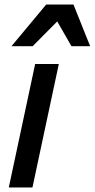

<svg xmlns="http://www.w3.org/2000/svg" viewBox="-20 -832 420 852"><path d="M136 -548H241L124 0H19ZM380 -627H297L234 -737L125 -627H31L185 -812H306Z"/></svg>

Font: Application Medium
Style: Italic
Weight: 500
Italic angle: -12°
Designer: Wei Huang
Foundry: Wei Huang
Version: Version 0.012